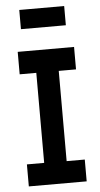

<svg xmlns="http://www.w3.org/2000/svg" viewBox="-57 -850 463 886"><g transform="rotate(-5 175.0 -407.5)"><path d="M40 0V-102H120V-519H43V-623H304V-519H224V-101H308V0ZM67 -726V-815H275V-726Z"/></g></svg>

Font: Inconsolata ExtraCondensed Black
Style: Regular
Weight: 900
Width: 2
Monospace: yes
Designer: Raph Levien, Cyreal, Brenton Simpson
Foundry: Raph Levien, Cyreal, Google
Version: Version 3.001; ttfautohint (v1.8.2.53-6de2)